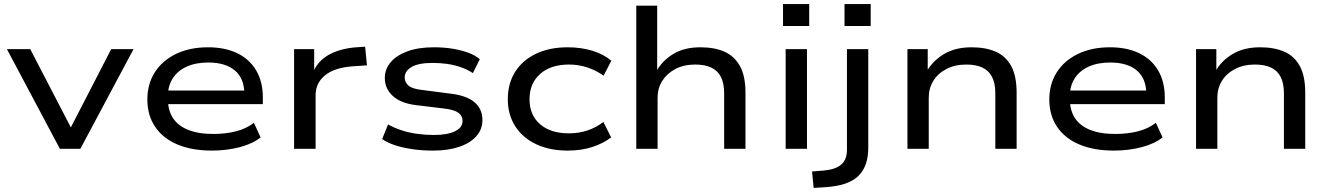

<svg xmlns="http://www.w3.org/2000/svg" viewBox="-20 -733 6549 946"><path d="M275 0 14 -491H129L341 -82H317L528 -491H638L376 0Z M1024 9Q926 9 854.5 -21Q783 -51 744.5 -108Q706 -165 706 -243Q706 -319 743 -377Q780 -435 847.5 -467.5Q915 -500 1005 -500Q1089 -500 1149.5 -470.5Q1210 -441 1242.5 -385.5Q1275 -330 1275 -253V-220H785V-287H1207L1184 -269Q1184 -346 1137.5 -385.5Q1091 -425 1006 -425Q945 -425 900.5 -405Q856 -385 831.5 -347.5Q807 -310 807 -257V-248Q807 -191 831.5 -152.5Q856 -114 906 -93.5Q956 -73 1031 -73Q1092 -73 1143 -86Q1194 -99 1231 -128L1264 -56Q1226 -25 1161.5 -8Q1097 9 1024 9Z M1429 0V-491H1528V-371H1520Q1544 -432 1600 -463Q1656 -494 1735 -500L1779 -503L1788 -411L1714 -406Q1626 -399 1580.5 -361Q1535 -323 1535 -264V0Z M2114 9Q2059 9 2011.5 2Q1964 -5 1926 -17.5Q1888 -30 1863 -48L1892 -120Q1922 -103 1958.5 -91Q1995 -79 2036 -73.5Q2077 -68 2118 -68Q2184 -68 2221.5 -86Q2259 -104 2259 -137Q2259 -162 2239 -177Q2219 -192 2171 -198L2030 -215Q1955 -224 1915.5 -260Q1876 -296 1876 -349Q1876 -392 1904.5 -426Q1933 -460 1987 -480Q2041 -500 2118 -500Q2167 -500 2210 -493Q2253 -486 2288 -473Q2323 -460 2344 -441L2310 -373Q2284 -390 2251.5 -401.5Q2219 -413 2184 -418Q2149 -423 2112 -423Q2042 -423 2008 -403Q1974 -383 1974 -352Q1974 -327 1993 -311Q2012 -295 2058 -290L2197 -272Q2277 -263 2317 -230Q2357 -197 2357 -141Q2357 -96 2327 -62Q2297 -28 2242.5 -9.5Q2188 9 2114 9Z M2777 9Q2688 9 2621.5 -22.5Q2555 -54 2518.5 -111Q2482 -168 2482 -244Q2482 -322 2518.5 -379.5Q2555 -437 2621.5 -468.5Q2688 -500 2777 -500Q2843 -500 2898.5 -483Q2954 -466 2992 -434L2954 -360Q2918 -386 2874.5 -400.5Q2831 -415 2784 -415Q2693 -415 2641 -368.5Q2589 -322 2589 -244Q2589 -166 2641 -121Q2693 -76 2783 -76Q2832 -76 2875 -90.5Q2918 -105 2953 -132L2991 -56Q2952 -26 2897.5 -8.5Q2843 9 2777 9Z M3115 0V-705H3218V-382H3214Q3244 -435 3298 -467.5Q3352 -500 3431 -500Q3500 -500 3549 -478.5Q3598 -457 3625.5 -408Q3653 -359 3653 -276V0H3548V-272Q3548 -324 3531.5 -355Q3515 -386 3483.5 -400.5Q3452 -415 3405 -415Q3349 -415 3307.5 -393Q3266 -371 3243 -334.5Q3220 -298 3220 -252V0Z M3838 -605V-713H3967V-605ZM3851 0V-491H3956V0Z M4141 -605V-713H4270V-605ZM3989 193 3981 112 4041 107Q4096 102 4124.5 78Q4153 54 4153 5V-491H4258V-4Q4258 39 4246.5 73.5Q4235 108 4210.5 132.5Q4186 157 4146.5 171Q4107 185 4050 189Z M4451 0V-491H4551V-381H4546Q4577 -435 4632.5 -467.5Q4688 -500 4767 -500Q4836 -500 4885.5 -478.5Q4935 -457 4962 -408Q4989 -359 4989 -276V0H4884V-272Q4884 -324 4867.5 -355Q4851 -386 4819.5 -400.5Q4788 -415 4741 -415Q4685 -415 4643 -393Q4601 -371 4578.5 -334.5Q4556 -298 4556 -252V0Z M5468 9Q5370 9 5298.5 -21Q5227 -51 5188.5 -108Q5150 -165 5150 -243Q5150 -319 5187 -377Q5224 -435 5291.5 -467.5Q5359 -500 5449 -500Q5533 -500 5593.5 -470.5Q5654 -441 5686.5 -385.5Q5719 -330 5719 -253V-220H5229V-287H5651L5628 -269Q5628 -346 5581.5 -385.5Q5535 -425 5450 -425Q5389 -425 5344.5 -405Q5300 -385 5275.5 -347.5Q5251 -310 5251 -257V-248Q5251 -191 5275.5 -152.5Q5300 -114 5350 -93.5Q5400 -73 5475 -73Q5536 -73 5587 -86Q5638 -99 5675 -128L5708 -56Q5670 -25 5605.5 -8Q5541 9 5468 9Z M5873 0V-491H5973V-381H5968Q5999 -435 6054.5 -467.5Q6110 -500 6189 -500Q6258 -500 6307.5 -478.5Q6357 -457 6384 -408Q6411 -359 6411 -276V0H6306V-272Q6306 -324 6289.5 -355Q6273 -386 6241.5 -400.5Q6210 -415 6163 -415Q6107 -415 6065 -393Q6023 -371 6000.5 -334.5Q5978 -298 5978 -252V0Z"/></svg>

Font: Nunito Sans 10pt Expanded Medium
Style: Regular
Weight: 500
Width: 7
Designer: Vernon Adams
Foundry: Vernon Adams
Version: Version 3.101;gftools[0.9.27]